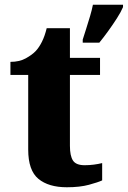

<svg xmlns="http://www.w3.org/2000/svg" viewBox="-20 -780 539 810"><path d="M262 10Q185 10 142 -25.5Q99 -61 99 -149V-464H24V-519Q62 -519 89 -534Q116 -549 131 -565Q145 -580 157 -604Q169 -628 177 -661H275V-536H402V-464H275V-165Q275 -122 288 -102.5Q301 -83 337 -83Q357 -83 376 -85.5Q395 -88 411 -92V-19Q394 -11 355.5 -0.5Q317 10 262 10ZM329 -613Q335 -632 343.5 -658.5Q352 -685 360 -712Q368 -739 372 -760H499V-750Q490 -729 473 -702.5Q456 -676 436.5 -649Q417 -622 399 -600H329Z"/></svg>

Font: Noto Serif Telugu ExtraBold
Style: Regular
Weight: 800
Designer: Jelle Bosma - Monotype Design Team
Foundry: Monotype Imaging Inc.
Version: Version 2.005; ttfautohint (v1.8.4.7-5d5b)